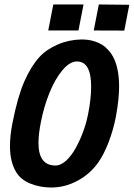

<svg xmlns="http://www.w3.org/2000/svg" viewBox="-20 -837 602 865"><path d="M425.3 -816.9 562.5 -815.4 540 -699.2 402.3 -699.7ZM220.2 -816.9H356.4L333.5 -699.7H197.3ZM346.2 -659.2Q361.8 -659.2 376.2 -657.5Q390.6 -655.8 408.4 -649.9Q426.3 -644 440.9 -634.8Q455.6 -625.5 470 -609.1Q484.4 -592.8 494.4 -571.3Q504.4 -549.8 510.5 -518.1Q516.6 -486.3 516.6 -447.8Q516.6 -391.6 502.9 -315.9Q502.9 -314.9 502.4 -313.2Q502 -311.5 502 -310.5Q490.2 -250.5 469.2 -196Q448.2 -141.6 423.3 -106Q385.7 -52.7 328.9 -22.5Q272 7.8 210.9 7.8Q161.6 7.8 117.7 -9.5Q73.7 -26.9 52.7 -62Q24.9 -107.9 24.9 -179.2Q24.9 -225.6 36.1 -282.7Q59.6 -401.9 89.8 -470.5Q120.1 -539.1 157.2 -579.6Q189 -614.3 239.5 -636.2Q290 -658.2 346.2 -659.2ZM230 -91.3Q253.9 -91.3 278.1 -113.5Q302.2 -135.7 321 -169.9Q339.8 -204.1 353.8 -241.5Q367.7 -278.8 374.5 -312.5Q375 -314 375.5 -316.7Q376 -319.3 376.5 -320.8Q390.6 -390.6 390.6 -446.8Q390.6 -560.1 326.7 -560.1Q293.9 -560.1 260.7 -520Q227.5 -480 202.9 -418.9Q178.2 -357.9 164.6 -289.1Q153.3 -232.9 153.3 -193.4Q153.3 -91.3 230 -91.3Z"/></svg>

Font: Fantasque Sans Mono
Style: Bold Italic
Weight: 700
Italic angle: -11°
Monospace: yes
Designer: Jany Belluz
Version: Version 1.7.1